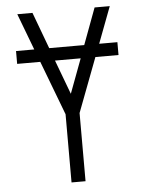

<svg xmlns="http://www.w3.org/2000/svg" viewBox="-53 -777 605 819"><g transform="rotate(-5 250.0 -367.5)"><path d="M220 0V-292L132 -524H33V-579H111L52 -735H117L175 -579H325L383 -735H448L389 -579H467V-524H368L280 -292V0ZM250 -377 305 -524H195Z"/></g></svg>

Font: Iosevka SS18 Light
Style: Regular
Weight: 300
Monospace: yes
Designer: Belleve Invis
Foundry: Belleve Invis
Version: Version 25.1.1; ttfautohint (v1.8.4)